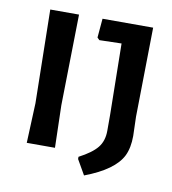

<svg xmlns="http://www.w3.org/2000/svg" viewBox="-65 -507 571 639"><g transform="rotate(10 220.0 -188.0)"><path d="M149.5 0H54.2L59.8 -134.6L54.2 -450.5H151.4L145.8 -143ZM399.1 -84.1Q399.1 -43.9 386 -16.8Q359.8 36.4 260.7 73.8L231.8 23.4V15.9Q274.8 -6.5 293 -29Q311.2 -51.4 311.2 -86V-139.3L307.5 -380.4L232.7 -378.5L225.2 -386L230.8 -450.5H401.9L397.2 -148.6Z"/></g></svg>

Font: Gurajada
Style: Regular
Weight: 400
Designer: Purushoth Kumar Guthula
Foundry: SiliconAndhra, USA.
Version: Version 1.0.3; ttfautohint (v1.2.42-39fb)